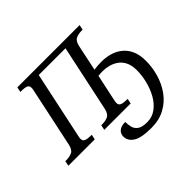

<svg xmlns="http://www.w3.org/2000/svg" viewBox="-233 -981 1498 1498"><g transform="rotate(-45 516.5 -232.0)"><path d="M646 250Q535 250 489 220Q443 190 443 142Q443 111 465.5 91.5Q488 72 534 72Q534 102 541 130Q548 158 573.5 176.5Q599 195 654 195Q710 195 753 163.5Q796 132 825 80.5Q854 29 869 -31.5Q884 -92 884 -150Q884 -203 866.5 -238.5Q849 -274 820 -294.5Q791 -315 757 -324Q723 -333 690 -333Q665 -333 641 -330L594 -110Q590 -94 590 -82Q590 -57 610.5 -49.5Q631 -42 662 -42H675L666 0H375L384 -42H397Q431 -42 457.5 -54.5Q484 -67 494 -114L611 -664H316L198 -110Q194 -94 194 -82Q194 -57 214.5 -49.5Q235 -42 266 -42H279L270 0H-21L-13 -42H0Q34 -42 61 -54.5Q88 -67 98 -114L202 -604Q206 -620 206 -632Q206 -658 186 -665Q166 -672 134 -672H121L130 -714H817L808 -672H795Q761 -672 734.5 -659.5Q708 -647 698 -600L653 -386Q673 -389 694.5 -390.5Q716 -392 734 -392Q782 -392 827 -379.5Q872 -367 908 -338.5Q944 -310 965 -264Q986 -218 986 -150Q986 -77 965 -6Q944 65 902 123Q860 181 796 215.5Q732 250 646 250Z"/></g></svg>

Font: NotoSerif-Italic
Style: Regular
Weight: 400
Italic angle: -12°
Designer: Monotype Design Team
Foundry: Monotype Imaging Inc.
Version: Version 2.007; ttfautohint (v1.8) -l 8 -r 50 -G 200 -x 14 -D